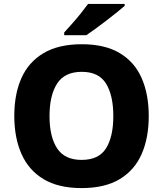

<svg xmlns="http://www.w3.org/2000/svg" viewBox="-20 -951 834 981"><path d="M740 -358Q740 -247 704 -164.5Q668 -82 592 -36Q516 10 397 10Q278 10 202 -36Q126 -82 89.5 -165Q53 -248 53 -359Q53 -470 89.5 -552Q126 -634 202.5 -679.5Q279 -725 398 -725Q516 -725 592 -679.5Q668 -634 704 -551.5Q740 -469 740 -358ZM233 -358Q233 -253 271.5 -193.5Q310 -134 397 -134Q485 -134 522 -193.5Q559 -253 559 -358Q559 -463 522 -523.5Q485 -584 398 -584Q310 -584 271.5 -523.5Q233 -463 233 -358ZM617 -921Q601 -907 576 -887Q551 -867 522.5 -845Q494 -823 467 -803.5Q440 -784 421 -771H308V-785Q324 -803 347 -828.5Q370 -854 392 -881.5Q414 -909 430 -931H617Z"/></svg>

Font: Noto Sans Lao Looped ExtraBold
Style: Regular
Weight: 800
Designer: Mark Frömberg, Ben Mitchell
Foundry: The Fontpad Ltd
Version: Version 1.002; ttfautohint (v1.8.4.7-5d5b)